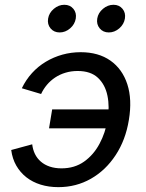

<svg xmlns="http://www.w3.org/2000/svg" viewBox="-20 -771 610 803"><path d="M224.1 11.7Q184.1 11.7 150.1 1.2Q116.2 -9.3 90.3 -29.5Q64.5 -49.8 48.1 -78.4Q31.7 -106.9 26.9 -143.6L114.7 -167.5Q117.2 -145.5 126.2 -127Q135.3 -108.4 150.9 -95Q166.5 -81.5 188.2 -74.2Q210 -66.9 237.3 -66.9Q292 -66.9 331.8 -95.2Q371.6 -123.5 396.2 -169.7Q420.9 -215.8 429.7 -269.5Q439 -324.2 429.4 -370.6Q419.9 -417 389.6 -445.6Q359.4 -474.1 304.7 -474.1Q277.8 -474.1 254.2 -467Q230.5 -460 210.9 -447Q191.4 -434.1 176.5 -416.5Q161.6 -398.9 151.9 -377.9L71.3 -401.9Q88.4 -437.5 114 -465.6Q139.6 -493.7 171.9 -512.9Q204.1 -532.2 241 -542.5Q277.8 -552.7 317.4 -552.7Q391.6 -552.7 441.7 -517.6Q491.7 -482.4 512.5 -418.7Q533.2 -355 519 -269.5Q505.4 -185.5 463.6 -122.1Q421.9 -58.6 360.1 -23.4Q298.3 11.7 224.1 11.7ZM437.5 -234.4H185.1L198.2 -313.5H450.7ZM435.1 -635.3Q411.1 -635.3 397 -652.3Q382.8 -669.4 386.7 -693.4Q390.6 -717.3 410.6 -734.1Q430.7 -751 454.6 -751Q478.5 -751 492.4 -734.1Q506.3 -717.3 502.4 -693.4Q498.5 -669.4 478.8 -652.3Q459 -635.3 435.1 -635.3ZM229.5 -635.3Q205.6 -635.3 191.4 -652.3Q177.2 -669.4 181.2 -693.4Q185.1 -717.3 205.1 -734.1Q225.1 -751 249 -751Q272.9 -751 286.9 -734.1Q300.8 -717.3 296.9 -693.4Q293 -669.4 273.2 -652.3Q253.4 -635.3 229.5 -635.3Z"/></svg>

Font: Inter
Style: Italic
Weight: 400
Italic angle: -9.3988°
Designer: Rasmus Andersson
Foundry: rsms
Version: Version 4.001;git-66647c0bb